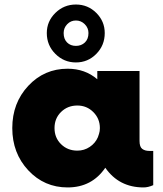

<svg xmlns="http://www.w3.org/2000/svg" viewBox="-20 -811 712 841"><path d="M185 -666.2Q185 -717.5 222.5 -754.4Q260 -791.2 312.5 -791.2Q365 -791.2 401.9 -754.4Q438.8 -717.5 438.8 -666.2Q438.8 -612.5 401.9 -575Q365 -537.5 312.5 -537.5Q260 -537.5 222.5 -575Q185 -612.5 185 -666.2ZM258.8 -666.2Q258.8 -640 273.8 -625Q288.8 -610 312.5 -610Q336.2 -610 351.9 -625Q367.5 -640 367.5 -666.2Q367.5 -688.8 351.2 -705Q335 -721.2 312.5 -721.2Q290 -721.2 274.4 -705Q258.8 -688.8 258.8 -666.2ZM633.8 -150H651.2V0Q628.8 10 608.8 10Q501.2 10 441.2 -76.2Q382.5 10 276.2 10Q173.8 10 103.8 -65Q33.8 -140 33.8 -250Q33.8 -360 103.8 -435Q173.8 -510 276.2 -510Q352.5 -510 406.2 -463.8V-500H591.2V-193.8Q591.2 -167.5 603.1 -158.8Q615 -150 633.8 -150ZM318.8 -151.2Q348.8 -151.2 373.1 -167.5Q397.5 -183.8 408.8 -210L413.8 -225Q417.5 -236.2 417.5 -250Q417.5 -291.2 388.8 -320Q360 -348.8 318.8 -348.8Q276.2 -348.8 247.5 -320.6Q218.8 -292.5 218.8 -250Q218.8 -207.5 247.5 -179.4Q276.2 -151.2 318.8 -151.2Z"/></svg>

Font: Now Black
Style: Regular
Weight: 900
Designer: Alfredo Marco Pradil
Foundry: Alfredo Marco Pradil
Version: Version 1.002;PS 001.002;hotconv 1.0.88;makeotf.lib2.5.64775